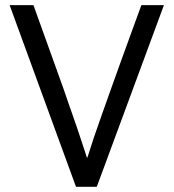

<svg xmlns="http://www.w3.org/2000/svg" viewBox="-20 -720 669 740"><path d="M108.9 -700.2Q153.3 -575.2 190.9 -472.2Q221.2 -387.2 225.6 -375.5Q231.4 -358.9 242.4 -326.7Q253.4 -294.4 259.3 -278.3Q277.3 -227.5 290 -188.5Q308.6 -131.8 314.9 -112.8H316.9Q332.5 -162.6 341.3 -188.5Q361.8 -248.5 372.6 -278.3Q399.4 -355 407.2 -375.5Q414.6 -395 427.2 -431.2Q439.9 -467.3 441.9 -472.2Q455.1 -508.8 482.7 -584.7Q510.3 -660.6 524.9 -700.2H611.8L353 0H272.9L17.1 -700.2Z"/></svg>

Font: Post Grotesk Regular
Style: Regular
Weight: 500
Version: 0.900; ttfautohint (v0.96) -l 8 -r 50 -G 200 -x 14 -w "gGD" 